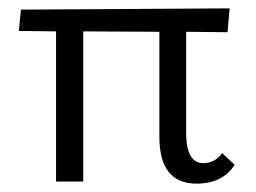

<svg xmlns="http://www.w3.org/2000/svg" viewBox="-20 -434 612 459"><path d="M511 -68 541 -40Q512 5 450 5Q361 5 361 -107V-358L179 -359V0H114V-359L25 -360L30 -411L529 -414L524 -357L425 -358V-117Q425 -44 466 -44Q494 -44 511 -68Z"/></svg>

Font: EauTest
Style: Italic
Weight: 400
Italic angle: -12°
Designer: Christian Thalmann (Catharsis Fonts)
Version: Version 0.001;PS 000.001;hotconv 1.0.88;makeotf.lib2.5.64775